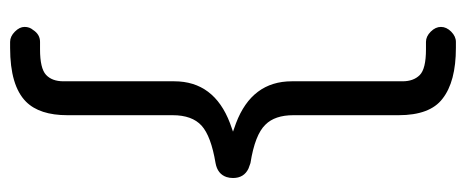

<svg xmlns="http://www.w3.org/2000/svg" viewBox="-288 -488 913 376"><g transform="rotate(90 168.0 -299.5)"><path d="M61.5 136.7H73.2Q147.5 136.7 178.7 105.5Q205.1 79.1 205.1 24.4V-181.6Q205.1 -219.7 225.6 -238.3Q246.1 -256.8 298.8 -265.6Q320.3 -269.5 326.2 -287.1Q328.1 -293 328.1 -299.8Q328.1 -321.3 309.6 -330.1Q304.7 -332 298.8 -334Q243.2 -342.8 223.6 -363.3Q205.1 -381.8 205.1 -418V-624Q205.1 -685.5 172.9 -710Q139.6 -736.3 73.2 -736.3H61.5Q50.8 -736.3 41.5 -727.1Q32.2 -717.8 32.2 -707Q32.2 -696.3 41.5 -687Q50.8 -677.7 61.5 -677.7H76.2Q114.3 -677.7 126.5 -665.5Q138.7 -653.3 138.7 -631.8V-415Q138.7 -336.9 220.7 -305.7L237.3 -299.8L220.7 -293.9Q138.7 -262.7 138.7 -184.6V32.2Q138.7 54.7 126 66.4Q113.3 78.1 76.2 78.1H61.5Q46.9 78.1 38.1 91.8Q32.2 98.6 32.2 108.4Q32.2 118.2 41.5 127.4Q50.8 136.7 61.5 136.7Z"/></g></svg>

Font: FakePearl
Style: Light
Weight: 350
Version: Version 1.2